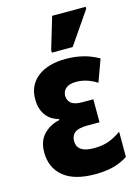

<svg xmlns="http://www.w3.org/2000/svg" viewBox="-119 -843 667 919"><g transform="rotate(-15 214.5 -383.0)"><path d="M237 10Q133 10 80 -34Q27 -78 27 -154Q27 -211 59 -243.5Q91 -276 137 -285V-290Q94 -302 72.5 -333.5Q51 -365 51 -410Q51 -481 102.5 -520.5Q154 -560 242 -560Q284 -560 323.5 -551Q363 -542 404 -519L364 -409Q337 -426 312 -433.5Q287 -441 262 -441Q227 -441 210.5 -426.5Q194 -412 194 -390Q194 -366 211 -352.5Q228 -339 264 -339H320V-225H261Q215 -225 197 -210.5Q179 -196 179 -170Q179 -112 262 -112Q305 -112 335.5 -123Q366 -134 399 -157V-32Q363 -9 323.5 0.5Q284 10 237 10ZM186 -606V-619L233 -776H399V-766L289 -606Z"/></g></svg>

Font: Noto Sans Condensed ExtraBold
Style: Regular
Weight: 800
Width: 3
Designer: Monotype Design Team
Foundry: Monotype Imaging Inc.
Version: Version 2.013; ttfautohint (v1.8.4.7-5d5b)